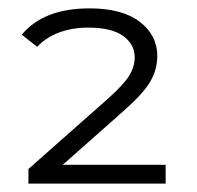

<svg xmlns="http://www.w3.org/2000/svg" viewBox="-20 -766 470 459"><path d="M376 -372V-327H48V-362L238 -530Q275 -563 288.5 -584.5Q302 -606 302 -629Q302 -660 274.5 -680Q247 -700 191 -700Q152 -700 120.5 -688Q89 -676 69 -654L32 -683Q84 -746 194 -746Q272 -746 314 -714Q356 -682 356 -632Q356 -600 339.5 -571.5Q323 -543 278 -503L130 -372Z"/></svg>

Font: CMG Sans
Style: Regular
Weight: 400
Designer: Julieta Ulanovsky
Foundry: Julieta Ulanovsky
Version: Version 7.200